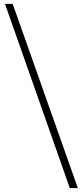

<svg xmlns="http://www.w3.org/2000/svg" viewBox="-20 -804 435 1001"><path d="M344 177 6 -784H46L386 177Z"/></svg>

Font: Noto Sans JP Thin ExtraLight
Style: Regular
Weight: 250
Version: Version 2.004-H2;hotconv 1.0.118;makeotfexe 2.5.65603